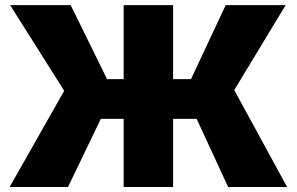

<svg xmlns="http://www.w3.org/2000/svg" viewBox="-20 -748 1187 768"><path d="M672.4 -727.5V0H474.6V-727.5ZM18.6 0 236.8 -384.8 20.5 -727.5H262.7L408.2 -431.6H744.1L882.8 -727.5H1122.6L917 -387.7L1128.4 0H892.6L766.6 -272.5H383.3L252 0Z"/></svg>

Font: Inter 17pt Black
Style: Regular
Weight: 900
Version: Version 4.001;git-66647c0bb